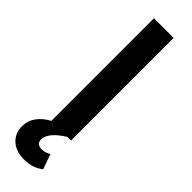

<svg xmlns="http://www.w3.org/2000/svg" viewBox="-311 -700 926 926"><g transform="rotate(45 152.0 -237.5)"><path d="M222 193Q200 210 176.5 217.5Q153 225 122 225Q69 225 36 196Q3 167 3 117Q3 80 25.5 49.5Q48 19 85 0V-700H219V0H194Q113 51 113 98Q113 130 149 130Q174 130 195 116Z"/></g></svg>

Font: Niramit
Style: Bold
Weight: 700
Designer: Katatrad Aksorn Co.,Ltd.
Foundry: Cadson Demak Co.,Ltd.
Version: Version 1.001; ttfautohint (v1.6)